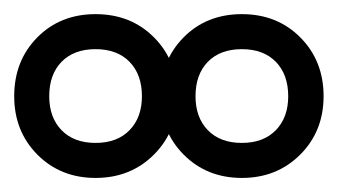

<svg xmlns="http://www.w3.org/2000/svg" viewBox="-110 -835 480 273"><path d="M-89.8 -698.2Q-89.8 -748.5 -57.1 -781.7Q-24.4 -814.9 25.9 -814.9Q76.2 -814.9 109.1 -781.7Q142.1 -748.5 142.1 -698.2Q142.1 -648.4 108.9 -615.2Q75.7 -582 25.9 -582Q-23.9 -582 -56.9 -615.2Q-89.8 -648.4 -89.8 -698.2ZM-40 -698.2Q-40 -668 -22.5 -649.9Q-4.9 -631.8 25.9 -631.8Q56.6 -631.8 74.2 -649.9Q91.8 -668 91.8 -698.2Q91.8 -729 74.2 -747.1Q56.6 -765.1 25.9 -765.1Q-4.9 -765.1 -22.5 -747.1Q-40 -729 -40 -698.2ZM118.2 -698.2Q118.2 -748.5 150.9 -781.7Q183.6 -814.9 233.9 -814.9Q284.2 -814.9 317.1 -781.7Q350.1 -748.5 350.1 -698.2Q350.1 -648.4 316.9 -615.2Q283.7 -582 233.9 -582Q184.1 -582 151.1 -615.2Q118.2 -648.4 118.2 -698.2ZM168 -698.2Q168 -668 185.5 -649.9Q203.1 -631.8 233.9 -631.8Q264.6 -631.8 282.2 -649.9Q299.8 -668 299.8 -698.2Q299.8 -729 282.2 -747.1Q264.6 -765.1 233.9 -765.1Q203.1 -765.1 185.5 -747.1Q168 -729 168 -698.2Z"/></svg>

Font: Trueno Black Outline
Style: Regular
Weight: 900
Width: 6
Designer: Julieta Ulanovsky
Foundry: Julieta Ulanovsky
Version: Version 3.001b | FøM Fix